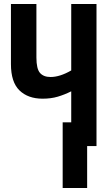

<svg xmlns="http://www.w3.org/2000/svg" viewBox="-20 -734 540 965"><path d="M418 0H465V-714H338V-380Q281 -347 234 -347Q199 -347 181 -367.5Q163 -388 163 -445V-714H35V-412Q35 -321 78 -279.5Q121 -238 194 -238Q236 -238 270 -248Q304 -258 338 -275V-119H295V211H418Z"/></svg>

Font: Noto Sans Mono UI Condensed
Style: Bold
Weight: 700
Width: 3
Designer: Monotype Design team
Foundry: Monotype Imaging Inc.
Version: 1.000